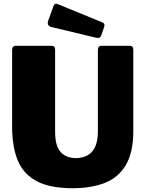

<svg xmlns="http://www.w3.org/2000/svg" viewBox="-20 -984 768 1014"><path d="M684 -293Q684 -178 644 -111.5Q604 -45 532 -17.5Q460 10 364 10Q244 10 174 -27Q104 -64 74 -136.5Q44 -209 44 -313V-719Q44 -742 63 -742H253Q271 -742 271 -721V-289Q271 -213 300.5 -181Q330 -149 381 -149Q412 -149 438.5 -161.5Q465 -174 481 -205.5Q497 -237 497 -292V-719Q497 -742 516 -742H666Q684 -742 684 -721V-293ZM262 -951Q269 -969 283 -963L522 -865Q536 -859 530 -841L515 -798Q511 -788 505 -785Q499 -782 486 -785L253 -841Q226 -848 234 -873Z"/></svg>

Font: Libre Franklin Thin Black
Style: Regular
Weight: 900
Version: Version 3.000